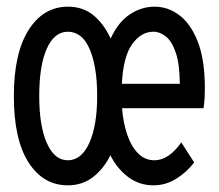

<svg xmlns="http://www.w3.org/2000/svg" viewBox="-20 -543 656 575"><path d="M183 12Q109.5 12 65.5 -56.5Q21.5 -125 21.5 -255Q21.5 -384 65.8 -453.5Q110 -523 183.5 -523Q228 -523 259.2 -497.8Q290.5 -472.5 311.5 -427.5Q333 -475.5 367.8 -499.2Q402.5 -523 443.5 -523Q483.5 -523 517.8 -497Q552 -471 572.8 -417Q593.5 -363 593.5 -278.5Q593.5 -265 592.8 -250.2Q592 -235.5 589.5 -219H345.5Q349 -175 361 -139.8Q373 -104.5 393.5 -83.8Q414 -63 442.5 -63Q485 -63 523 -116.5L561.5 -56.5Q539 -27 507.5 -7.5Q476 12 439.5 12Q397 12 364 -12.8Q331 -37.5 310.5 -78Q291 -38 259 -13Q227 12 183 12ZM183 -63Q224 -63 247.5 -115Q271 -167 271 -255.5Q271 -344 248.5 -396Q226 -448 183 -448Q143 -448 120.2 -397.5Q97.5 -347 97.5 -255Q97.5 -166.5 120.2 -114.8Q143 -63 183 -63ZM345 -292H518.5Q518 -351 506.5 -385Q495 -419 477 -433.5Q459 -448 439.5 -448Q402.5 -448 375.8 -410.8Q349 -373.5 345 -292Z"/></svg>

Font: Overpass Mono Light Medium
Style: Regular
Weight: 500
Monospace: yes
Version: Version 4.000